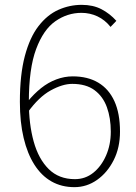

<svg xmlns="http://www.w3.org/2000/svg" viewBox="-20 -759 561 792"><path d="M287 13Q234 13 192.5 -10.5Q151 -34 122 -79.5Q93 -125 77.5 -190Q62 -255 62 -339Q62 -451 82.5 -528Q103 -605 139 -651.5Q175 -698 221 -718.5Q267 -739 317 -739Q364 -739 398.5 -721Q433 -703 460 -673L436 -648Q413 -677 382 -691.5Q351 -706 316 -706Q258 -706 208.5 -671.5Q159 -637 129 -556.5Q99 -476 99 -339Q99 -247 119 -175Q139 -103 181 -61.5Q223 -20 289 -20Q332 -20 365 -46.5Q398 -73 417.5 -117.5Q437 -162 437 -216Q437 -272 421 -316.5Q405 -361 370 -387Q335 -413 278 -413Q238 -413 189 -386Q140 -359 94 -295V-340Q120 -372 149.5 -395.5Q179 -419 212.5 -431.5Q246 -444 280 -444Q342 -444 385.5 -418Q429 -392 452 -341.5Q475 -291 475 -216Q475 -150 449 -98.5Q423 -47 380.5 -17Q338 13 287 13Z"/></svg>

Font: Noto Sans TC Thin
Style: Regular
Weight: 100
Designer: Ryoko NISHIZUKA 西塚涼子 (kana, bopomofo & ideographs); Paul D. Hunt (Latin, Greek & Cyrillic); Sandoll Communications 산돌커뮤니
Foundry: Adobe
Version: Version 2.004-H2;hotconv 1.0.118;makeotfexe 2.5.65603